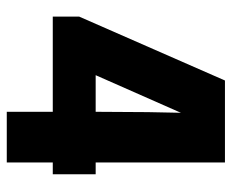

<svg xmlns="http://www.w3.org/2000/svg" viewBox="-80 -620 700 581"><g transform="rotate(90 270.5 -330.0)"><path d="M507.8 -269V-139.2H472.2V0H318.8V-139.2H30.8V-219.2L224.1 -660.2H472.2V-269ZM208 -269H318.8L319.8 -426.8L321.8 -526.9Z"/></g></svg>

Font: Human Sans Black
Style: Regular
Weight: 800
Designer: Tim Radville
Foundry: Continuum
Version: Version 1.000;FEAKit 1.0